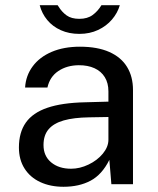

<svg xmlns="http://www.w3.org/2000/svg" viewBox="-20 -706 604 736"><path d="M52.5 -140.6Q52.5 -198.4 79 -236Q105.4 -273.6 161.4 -292.8Q217.3 -312 306.2 -313.9L395.6 -316.4V-355.9Q395.6 -387.7 381.7 -410.2Q367.8 -432.8 342.2 -444.5Q316.6 -456.2 281.8 -456Q236.4 -455.6 203.7 -433.7Q170.9 -411.7 161.8 -370.4H76.2Q78.9 -416.2 105.4 -451.8Q131.8 -487.4 178.2 -507.2Q224.7 -527 286.4 -527Q353.4 -527 398.9 -506.8Q444.4 -486.6 467.1 -449.3Q489.8 -412.1 489.8 -361V0H406.9L399.2 -93.2Q371.1 -36.6 327.2 -13.3Q283.3 10 223.4 10Q173.1 10 134.3 -8Q95.6 -26 74.1 -60Q52.5 -93.9 52.5 -140.6ZM395.6 -170V-257.5L321.5 -256.2Q262.8 -255.3 224.3 -244.4Q185.8 -233.4 166.3 -210.5Q146.8 -187.6 146.8 -150Q146.8 -107.9 176.1 -83.6Q205.4 -59.2 252.6 -59.2Q286.1 -59.2 319.4 -75.2Q352.8 -91.2 374.1 -116.9Q395.4 -142.6 395.6 -170ZM284.2 -576.1Q244.8 -576.1 213.3 -590.2Q181.8 -604.3 161.2 -629.2Q140.6 -654 132.2 -686.1H200.9Q203.1 -682.2 204.4 -680.9Q217 -660.2 235.3 -647Q253.6 -633.8 284.2 -633.8Q315.1 -633.8 335 -648.4Q355 -663 368.9 -686.1H439.3Q430.6 -656.1 409.2 -631.1Q387.9 -606.1 355.9 -591.1Q323.9 -576.1 284.2 -576.1Z"/></svg>

Font: Public Sans VF
Style: Regular
Weight: 400
Designer: Pablo Impallari, Rodrigo Fuenzalida (Modified by Dan O. Williams and USWDS)
Version: Version 1.003